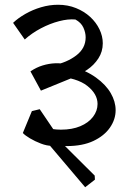

<svg xmlns="http://www.w3.org/2000/svg" viewBox="-20 -651 562 807"><path d="M338 136 166 -67 208 -82 378 87 379 104ZM283 -328 205 -377Q261 -388 300.5 -418Q340 -448 340 -494Q340 -514 330.5 -535Q321 -556 297 -569Q267 -572 228.5 -562Q190 -552 152 -532Q114 -512 84 -485L35 -555Q56 -575 86.5 -592.5Q117 -610 152.5 -620.5Q188 -631 224 -631Q265 -631 299.5 -617Q334 -603 359 -580Q384 -557 398 -528Q412 -499 412 -469Q412 -434 393.5 -405.5Q375 -377 346 -357.5Q317 -338 283 -328ZM260 -37Q244 -37 226.5 -38.5Q209 -40 190 -43L158 -117Q178 -112 197.5 -109Q217 -106 236 -106Q283 -106 317.5 -120.5Q352 -135 371 -160Q390 -185 390 -214Q390 -256 347 -290Q304 -324 213 -331L304 -332L152 -270L108 -351Q133 -368 159.5 -376Q186 -384 211.5 -385Q237 -386 258 -381L279 -373Q342 -355 383.5 -325Q425 -295 445.5 -259.5Q466 -224 466 -188Q466 -149 442 -114.5Q418 -80 372.5 -58.5Q327 -37 260 -37ZM198 -38Q177 -38 152 -47.5Q127 -57 106 -69.5Q85 -82 76 -92L114 -184L147 -192L231 -68Z"/></svg>

Font: Eczar
Style: Regular
Weight: 400
Designer: Vaibhav Singh
Foundry: Rosetta Type Foundry
Version: Version 2.000